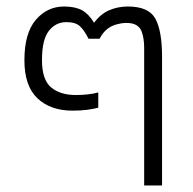

<svg xmlns="http://www.w3.org/2000/svg" viewBox="-20 -570 593 590"><path d="M423 0V-423Q423 -452 415.5 -472.5Q408 -493 385 -498Q365 -502 342 -496Q305 -488 286 -451H252Q239 -477 225.5 -489.5Q212 -502 184 -502Q151 -502 130 -475Q109 -448 109 -385Q109 -325 137 -301.5Q165 -278 213 -278Q232 -278 250 -280Q268 -282 282 -286V-239Q266 -235 247 -232.5Q228 -230 203 -230Q135 -230 95 -268Q55 -306 55 -385Q55 -468 90 -509Q125 -550 177 -550Q211 -550 232 -538.5Q253 -527 269 -500Q289 -527 315.5 -538.5Q342 -550 373 -550Q437 -550 457.5 -512.5Q478 -475 478 -395V0Z"/></svg>

Font: Kanit ExtraLight
Style: Regular
Weight: 275
Designer: Katatrad Team
Foundry: CadsonDemak
Version: Version 2.000; ttfautohint (v1.8.3)